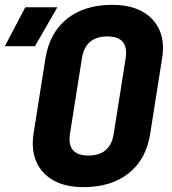

<svg xmlns="http://www.w3.org/2000/svg" viewBox="-89 -760 709 790"><path d="M-69 -570 15 -730H147L55 -570ZM254 10Q181 10 131.5 -17.5Q82 -45 60.5 -94.5Q39 -144 49 -210L98 -520Q115 -625 186.5 -682.5Q258 -740 373 -740Q447 -740 496.5 -712.5Q546 -685 567.5 -635.5Q589 -586 578 -520L529 -210Q513 -105 441 -47.5Q369 10 254 10ZM275 -120Q365 -120 379 -210L428 -520Q442 -610 353 -610Q262 -610 248 -520L199 -210Q185 -120 275 -120Z"/></svg>

Font: JetBrains Mono NL ExtraBold
Style: Italic
Weight: 800
Italic angle: -9°
Monospace: yes
Designer: Philipp Nurullin, Konstantin Bulenkov
Foundry: JetBrains
Version: Version 2.305; ttfautohint (v1.8.4.7-5d5b)